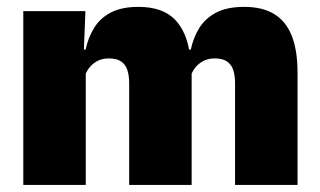

<svg xmlns="http://www.w3.org/2000/svg" viewBox="-20 -524 906 544"><path d="M646 0V-288Q646 -310 640.8 -325.8Q635.5 -341.5 623 -350Q610.5 -358.5 588.5 -358.5Q571 -358.5 557.8 -352Q544.5 -345.5 535.2 -334.8Q526 -324 521 -310.5L505.5 -383.5H520.5Q528 -418 545 -445.2Q562 -472.5 592.8 -488.5Q623.5 -504.5 672 -504.5Q724 -504.5 757.2 -484Q790.5 -463.5 806.8 -422.2Q823 -381 823 -318.5V0ZM46 0V-492.5H222L216.5 -352.5L223 -348V0ZM346 0V-288Q346 -310 340.8 -325.8Q335.5 -341.5 323 -350Q310.5 -358.5 288.5 -358.5Q271 -358.5 257.8 -352Q244.5 -345.5 235.2 -334.8Q226 -324 221 -310.5L194 -383.5H222.5Q230 -418 246.8 -445.2Q263.5 -472.5 294 -488.5Q324.5 -504.5 372 -504.5Q440.5 -504.5 475.2 -469Q510 -433.5 518.5 -366.5Q519.5 -356.5 521.2 -341Q523 -325.5 523 -314V0Z"/></svg>

Font: Anek Tamil Medium ExtraBold
Style: Regular
Weight: 800
Version: Version 1.003